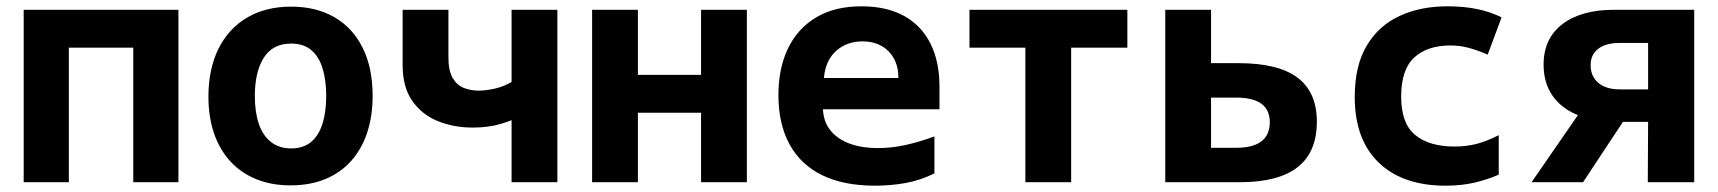

<svg xmlns="http://www.w3.org/2000/svg" viewBox="-20 -577 5440 608"><path d="M55 0V-546H545V0H402V-426H198V0Z M900 10Q839 10 790.5 -10Q742 -30 708.5 -67Q675 -104 657.5 -155.5Q640 -207 640 -271Q640 -358 671.5 -422Q703 -486 762 -521Q821 -556 902 -556Q981 -556 1039 -522.5Q1097 -489 1128.5 -425.5Q1160 -362 1160 -273Q1160 -210 1143 -158Q1126 -106 1093 -68.5Q1060 -31 1011.5 -10.5Q963 10 900 10ZM902 -107Q940 -107 964.5 -127Q989 -147 1001 -184.5Q1013 -222 1013 -273Q1013 -323 1001.5 -360.5Q990 -398 965.5 -418.5Q941 -439 902 -439Q844 -439 815.5 -394.5Q787 -350 787 -273Q787 -222 799.5 -185Q812 -148 838 -127.5Q864 -107 902 -107Z M1600 0V-227L1658 -225Q1611 -198 1569 -185.5Q1527 -173 1477 -173Q1417 -173 1366.5 -193.5Q1316 -214 1285.5 -257.5Q1255 -301 1255 -371V-546H1400V-395Q1400 -353 1413.5 -330Q1427 -307 1449 -298.5Q1471 -290 1495 -290Q1517 -290 1545.5 -296Q1574 -302 1603 -319Q1632 -336 1653 -369L1600 -270V-546H1745V0Z M1855 0V-546H2000V-340H2200V-546H2345V0H2200V-220H2000V0Z M2751 11Q2652 11 2584 -22Q2516 -55 2480.5 -119.5Q2445 -184 2445 -276Q2445 -361 2475.5 -424Q2506 -487 2564.5 -522Q2623 -557 2708 -557Q2788 -557 2843 -526.5Q2898 -496 2926.5 -439Q2955 -382 2955 -303V-231H2586Q2588 -190 2611 -162.5Q2634 -135 2672.5 -121.5Q2711 -108 2759 -108Q2802 -108 2846 -117.5Q2890 -127 2939 -145V-28Q2895 -6 2848 2.5Q2801 11 2751 11ZM2589 -330H2825Q2825 -366 2810.5 -392Q2796 -418 2770.5 -432Q2745 -446 2711 -446Q2662 -446 2628 -416Q2594 -386 2589 -330Z M3227 0V-426H3050V-546H3550V-426H3372V0Z M3670 0V-546H3815V-377H3902Q4028 -377 4089 -331Q4150 -285 4150 -192Q4150 -95 4089 -47.5Q4028 0 3906 0ZM3815 -109H3895Q3948 -109 3974.5 -129.5Q4001 -150 4001 -190Q4001 -229 3974.5 -248.5Q3948 -268 3893 -268H3815Z M4558 11Q4422 11 4346 -62Q4270 -135 4270 -270Q4270 -369 4308 -432.5Q4346 -496 4412 -526.5Q4478 -557 4563 -557Q4617 -557 4659 -548Q4701 -539 4735 -522L4691 -404Q4656 -419 4629 -426Q4602 -433 4573 -433Q4500 -433 4458.5 -395Q4417 -357 4417 -271Q4417 -186 4461.5 -149.5Q4506 -113 4586 -113Q4624 -113 4656.5 -121.5Q4689 -130 4726 -149V-24Q4690 -8 4648.5 1.5Q4607 11 4558 11Z M4830 0 5015 -268 5023 -200Q4950 -213 4909 -258Q4868 -303 4868 -372Q4868 -455 4927.5 -500.5Q4987 -546 5091 -546H5345V0H5198L5199 -191H5051L5157 -248L4993 0ZM5109 -294H5199V-441H5109Q5065 -441 5041 -422.5Q5017 -404 5017 -371Q5017 -335 5041.5 -314.5Q5066 -294 5109 -294Z"/></svg>

Font: Noto Sans Mono
Style: Bold
Weight: 700
Designer: Monotype Design Team
Foundry: Monotype Imaging Inc.
Version: Version 2.014